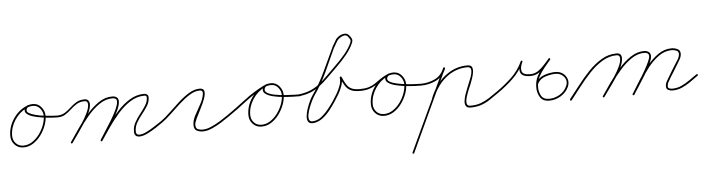

<svg xmlns="http://www.w3.org/2000/svg" viewBox="-49 -763 4611 1254"><g transform="rotate(-5 2256.5 -136.0)"><path d="M122 -255Q127 -257 130 -252Q132 -247 127 -244Q78 -221 47 -173Q16 -125 16 -71Q16 -42 35 -21.5Q54 -1 84 -1Q115 -1 142 -18.5Q169 -36 189.5 -64Q210 -92 221.5 -123.5Q233 -155 233 -183Q233 -209 215 -231.5Q197 -254 169 -254Q158 -254 144 -251Q130 -248 126 -236Q126 -236 126 -236Q126 -236 126 -236Q120 -221 136 -211Q152 -201 179 -194Q206 -187 235.5 -183.5Q265 -180 289 -178.5Q313 -177 321 -177Q321 -177 321 -177Q321 -177 321 -177Q327 -177 327 -171Q327 -165 321 -165Q310 -165 284 -166.5Q258 -168 226 -172.5Q194 -177 166 -185Q138 -193 122.5 -206.5Q107 -220 114 -240Q114 -240 114 -240Q114 -240 114 -240Q120 -257 137 -261.5Q154 -266 169 -266Q202 -266 223.5 -240Q245 -214 245 -183Q245 -152 232.5 -118.5Q220 -85 198 -55.5Q176 -26 147 -7.5Q118 11 84 11Q49 11 26.5 -13Q4 -37 4 -71Q4 -129 37 -180Q70 -231 122 -255Q122 -255 122 -255Q122 -255 122 -255Z M315 -171Q315 -177 321 -177Q350 -177 371.5 -190.5Q393 -204 412 -222Q431 -240 453.5 -253.5Q476 -267 508 -267Q524 -267 532 -257Q540 -247 540 -232Q540 -208 524.5 -175Q509 -142 486.5 -107.5Q464 -73 441.5 -41.5Q419 -10 405 10Q405 10 405 10Q405 10 405 10Q401 15 397 12Q392 8 395 4Q409 -16 431 -46.5Q453 -77 475.5 -111.5Q498 -146 513 -177.5Q528 -209 528 -232Q528 -255 508 -255Q477 -255 455 -241.5Q433 -228 414 -210Q395 -192 373.5 -178.5Q352 -165 321 -165Q315 -165 315 -171ZM397 12Q392 9 395 4Q419 -31 450.5 -77.5Q482 -124 519.5 -168Q557 -212 599.5 -241Q642 -270 690 -270Q707 -270 718.5 -261.5Q730 -253 730 -235Q730 -212 715 -178.5Q700 -145 678.5 -109.5Q657 -74 635.5 -41.5Q614 -9 600 12Q597 17 592 14Q587 11 590 6Q602 -14 623 -46Q644 -78 666 -114Q688 -150 703 -182.5Q718 -215 718 -235Q718 -248 710 -253Q702 -258 690 -258Q645 -258 603.5 -229.5Q562 -201 525.5 -157.5Q489 -114 458.5 -68.5Q428 -23 405 10Q402 15 397 12ZM600 13Q597 18 592 15Q587 12 590 7Q615 -31 647.5 -78.5Q680 -126 718.5 -169.5Q757 -213 802.5 -241Q848 -269 899 -269Q910 -269 918 -262.5Q926 -256 926 -244Q926 -215 910.5 -189.5Q895 -164 874.5 -139Q854 -114 838.5 -87Q823 -60 823 -29Q823 -6 845 -6Q866 -6 894.5 -20.5Q923 -35 950 -53Q977 -71 994 -82Q998 -85 1002 -80Q1005 -76 1000 -72Q983 -60 955 -41.5Q927 -23 897 -8.5Q867 6 845 6Q811 6 811 -29Q811 -61 826.5 -89Q842 -117 862.5 -142.5Q883 -168 898.5 -193Q914 -218 914 -244Q914 -257 899 -257Q850 -257 806 -229Q762 -201 724.5 -158Q687 -115 655.5 -69Q624 -23 600 13Q600 13 600 13Q600 13 600 13Z M992 -74Q989 -78 994 -82Q1022 -102 1054.5 -133.5Q1087 -165 1122 -196.5Q1157 -228 1192.5 -249.5Q1228 -271 1262 -271Q1289 -271 1292.5 -251.5Q1296 -232 1285 -202Q1274 -172 1257 -139.5Q1240 -107 1227 -79.5Q1214 -52 1214 -38Q1214 -15 1228 -9Q1242 -3 1261 -3Q1286 -3 1317.5 -17Q1349 -31 1378.5 -49.5Q1408 -68 1428 -82Q1428 -82 1428 -82Q1428 -82 1428 -82Q1432 -85 1436 -80Q1439 -76 1434 -72Q1413 -57 1382.5 -38Q1352 -19 1320 -5Q1288 9 1261 9Q1237 9 1219.5 -0.5Q1202 -10 1202 -38Q1202 -67 1219.5 -100Q1237 -133 1256 -166.5Q1275 -200 1280 -230Q1283 -242 1279.5 -250.5Q1276 -259 1262 -259Q1230 -259 1195.5 -237.5Q1161 -216 1126.5 -184.5Q1092 -153 1059.5 -122Q1027 -91 1000 -72Q996 -69 992 -74Z M1426 -74Q1423 -79 1428 -82Q1490 -125 1552 -173Q1614 -221 1683 -255Q1688 -257 1691 -252Q1693 -247 1688 -244Q1639 -221 1608 -173Q1577 -125 1577 -71Q1577 -42 1596 -21.5Q1615 -1 1645 -1Q1676 -1 1703 -18.5Q1730 -36 1750.5 -64Q1771 -92 1782.5 -123.5Q1794 -155 1794 -183Q1794 -209 1776 -231.5Q1758 -254 1730 -254Q1719 -254 1705 -251Q1691 -248 1687 -236Q1687 -236 1687 -236Q1687 -236 1687 -236Q1680 -218 1698.5 -206.5Q1717 -195 1749 -189Q1781 -183 1815.5 -180.5Q1850 -178 1877 -177.5Q1904 -177 1912 -177Q1912 -177 1912 -177Q1912 -177 1912 -177Q1918 -177 1918 -171Q1918 -165 1912 -165Q1901 -165 1871.5 -165.5Q1842 -166 1805.5 -169Q1769 -172 1736 -180Q1703 -188 1685 -202.5Q1667 -217 1675 -240Q1675 -240 1675 -240Q1675 -240 1675 -240Q1681 -257 1698 -261.5Q1715 -266 1730 -266Q1763 -266 1784.5 -240Q1806 -214 1806 -183Q1806 -152 1793.5 -118.5Q1781 -85 1759 -55.5Q1737 -26 1708 -7.5Q1679 11 1645 11Q1610 11 1587.5 -13Q1565 -37 1565 -71Q1565 -129 1598 -180Q1631 -231 1683 -255Q1688 -257 1691 -252Q1693 -247 1688 -244Q1620 -211 1558.5 -163Q1497 -115 1434 -72Q1429 -69 1426 -74Z M1897 -170Q1896 -176 1902 -177Q1945 -182 1977 -194.5Q2009 -207 2037 -228.5Q2065 -250 2096 -281Q2123 -309 2157.5 -342Q2192 -375 2222.5 -411.5Q2253 -448 2269 -484Q2275 -498 2270 -507Q2265 -516 2257 -526Q2247 -537 2232.5 -534.5Q2218 -532 2205 -522.5Q2192 -513 2186 -504Q2180 -493 2173.5 -482.5Q2167 -472 2161 -461Q2161 -461 2161 -461Q2161 -462 2161 -462Q2126 -383 2089 -304Q2052 -225 2002 -155Q1998 -149 1988.5 -130Q1979 -111 1969.5 -87Q1960 -63 1956 -40.5Q1952 -18 1958.5 -4.5Q1965 9 1988 5Q2017 1 2041.5 -19.5Q2066 -40 2086.5 -66Q2107 -92 2122 -114Q2135 -134 2150 -159Q2165 -184 2174.5 -211Q2184 -238 2181 -263Q2181 -268 2186 -270Q2191 -271 2193 -266Q2205 -238 2217 -218Q2229 -198 2248.5 -187.5Q2268 -177 2305 -177Q2305 -177 2305 -177Q2305 -177 2305 -177Q2311 -177 2311 -171Q2311 -165 2305 -165Q2266 -165 2244 -176Q2222 -187 2208.5 -209Q2195 -231 2181 -262Q2179 -266 2186 -268Q2192 -270 2193 -265Q2196 -238 2186.5 -209.5Q2177 -181 2161.5 -155Q2146 -129 2132 -108Q2116 -84 2094.5 -56.5Q2073 -29 2046.5 -8.5Q2020 12 1990 17Q1961 21 1951 7Q1941 -7 1943.5 -31.5Q1946 -56 1955.5 -83Q1965 -110 1975.5 -131.5Q1986 -153 1992 -161Q2042 -232 2078.5 -310.5Q2115 -389 2151 -466Q2151 -466 2151 -467Q2151 -467 2151 -467Q2157 -478 2163.5 -488.5Q2170 -499 2176 -510Q2183 -523 2199.5 -533.5Q2216 -544 2234.5 -546Q2253 -548 2265 -534Q2277 -521 2282 -509Q2287 -497 2279 -480Q2263 -443 2232.5 -406Q2202 -369 2167 -335Q2132 -301 2104 -273Q2072 -241 2043 -218.5Q2014 -196 1981 -183Q1948 -170 1904 -165Q1898 -164 1897 -170Z M2304 -165Q2298 -165 2298 -171Q2298 -177 2304 -177Q2339 -177 2362.5 -184Q2386 -191 2404 -203Q2422 -215 2440.5 -228.5Q2459 -242 2486 -255Q2491 -257 2494 -252Q2496 -247 2491 -244Q2442 -221 2411 -173Q2380 -125 2380 -71Q2380 -42 2399 -21.5Q2418 -1 2448 -1Q2479 -1 2506 -18.5Q2533 -36 2553.5 -64Q2574 -92 2585.5 -123.5Q2597 -155 2597 -183Q2597 -209 2579 -231.5Q2561 -254 2533 -254Q2522 -254 2508 -251Q2494 -248 2490 -236Q2490 -236 2490 -236Q2490 -236 2490 -236Q2484 -220 2501.5 -209.5Q2519 -199 2549 -192.5Q2579 -186 2612 -182.5Q2645 -179 2671 -178Q2697 -177 2705 -177Q2705 -177 2705 -177Q2705 -177 2705 -177Q2711 -177 2711 -171Q2711 -165 2705 -165Q2694 -165 2665.5 -166Q2637 -167 2602.5 -171Q2568 -175 2537 -183Q2506 -191 2488.5 -205Q2471 -219 2478 -240Q2478 -240 2478 -240Q2478 -240 2478 -240Q2484 -257 2501 -261.5Q2518 -266 2533 -266Q2566 -266 2587.5 -240Q2609 -214 2609 -183Q2609 -152 2596.5 -118.5Q2584 -85 2562 -55.5Q2540 -26 2511 -7.5Q2482 11 2448 11Q2413 11 2390.5 -13Q2368 -37 2368 -71Q2368 -129 2401 -180Q2434 -231 2486 -255Q2491 -257 2494 -252Q2496 -247 2491 -244Q2464 -231 2444.5 -217Q2425 -203 2406.5 -191.5Q2388 -180 2364 -172.5Q2340 -165 2304 -165Q2304 -165 2304 -165Q2304 -165 2304 -165Z M2705 -165Q2699 -165 2699 -171Q2699 -177 2705 -177Q2754 -177 2797 -197.5Q2840 -218 2859 -267Q2859 -267 2859 -267Q2859 -267 2859 -267Q2862 -272 2867 -270Q2873 -268 2871 -262Q2850 -210 2804 -187.5Q2758 -165 2705 -165Q2705 -165 2705 -165Q2705 -165 2705 -165ZM2868 -270Q2873 -267 2870 -262Q2808 -129 2746 4Q2684 137 2622 271Q2622 271 2622 271Q2622 271 2622 271Q2620 276 2614 273Q2609 271 2612 265Q2674 132 2736 -1Q2798 -134 2860 -267Q2862 -272 2868 -270ZM2775 -71Q2769 -74 2771 -79Q2789 -124 2817.5 -163Q2846 -202 2886 -229Q2946 -270 3017 -270Q3041 -270 3047.5 -256.5Q3054 -243 3051 -222.5Q3048 -202 3041 -182.5Q3034 -163 3030 -152Q3025 -140 3015 -116.5Q3005 -93 2997 -67.5Q2989 -42 2991.5 -24Q2994 -6 3015 -6Q3053 -6 3082.5 -16.5Q3112 -27 3138 -44Q3164 -61 3194 -82Q3198 -85 3202 -80Q3205 -76 3200 -72Q3170 -51 3143 -33Q3116 -15 3085.5 -4.5Q3055 6 3015 6Q2993 6 2985 -7Q2977 -20 2979.5 -40Q2982 -60 2989.5 -82.5Q2997 -105 3005.5 -125Q3014 -145 3018 -156Q3021 -164 3028 -180.5Q3035 -197 3039 -215Q3043 -233 3039 -245.5Q3035 -258 3017 -258Q2950 -258 2892 -219Q2854 -193 2826.5 -155Q2799 -117 2783 -75Q2780 -69 2775 -71Z M3200 -72Q3195 -69 3192 -74Q3189 -79 3194 -82Q3246 -118 3293.5 -162.5Q3341 -207 3368 -267Q3370 -272 3375 -270Q3381 -267 3378 -262Q3360 -224 3367.5 -200.5Q3375 -177 3422 -177Q3422 -177 3422 -177Q3422 -177 3422 -177Q3422 -177 3422 -177Q3422 -177 3422 -177Q3451 -177 3473.5 -192Q3496 -207 3514.5 -228Q3533 -249 3551 -268Q3554 -273 3559 -269Q3563 -265 3560 -261Q3539 -236 3518 -210.5Q3497 -185 3482 -156.5Q3467 -128 3466 -94Q3466 -94 3466 -94Q3466 -94 3466 -94Q3466 -94 3466 -94Q3466 -94 3466 -94Q3464 -61 3478.5 -33.5Q3493 -6 3531 -6Q3567 -6 3600 -25Q3633 -44 3648 -78Q3659 -100 3652.5 -120Q3646 -140 3628 -152.5Q3610 -165 3587 -165Q3587 -165 3587 -165Q3587 -165 3587 -165Q3587 -165 3587 -165Q3587 -165 3587 -165Q3556 -165 3520 -153.5Q3484 -142 3468 -110Q3468 -110 3468 -110Q3468 -110 3468 -110Q3466 -105 3460 -108Q3455 -110 3458 -116Q3475 -151 3513.5 -164Q3552 -177 3587 -177Q3587 -177 3587 -177Q3587 -177 3587 -177Q3587 -177 3587 -177Q3587 -177 3587 -177Q3615 -177 3635.5 -162Q3656 -147 3663.5 -123Q3671 -99 3659 -72Q3642 -36 3606.5 -15Q3571 6 3531 6Q3488 6 3470 -25Q3452 -56 3454 -94Q3454 -94 3454 -94Q3454 -94 3454 -94Q3454 -94 3454 -94Q3455 -130 3470 -160Q3485 -190 3507 -216.5Q3529 -243 3550 -268Q3554 -273 3559 -269Q3563 -265 3559 -261Q3541 -239 3521 -217Q3501 -195 3477 -180Q3453 -165 3422 -165Q3422 -165 3422 -165Q3422 -165 3422 -165Q3422 -165 3422 -165Q3368 -165 3357.5 -194Q3347 -223 3368 -267Q3370 -272 3376 -270Q3381 -267 3378 -262Q3351 -201 3302.5 -155Q3254 -109 3200 -72Q3200 -72 3200 -72Q3200 -72 3200 -72Z M3668 17Q3664 13 3667 8Q3697 -29 3732.5 -75.5Q3768 -122 3809 -165Q3850 -208 3896.5 -235.5Q3943 -263 3995 -263Q4028 -263 4028 -229Q4028 -204 4013 -171.5Q3998 -139 3975.5 -105Q3953 -71 3930 -40Q3907 -9 3892 13Q3892 13 3892 13Q3892 13 3892 13Q3889 18 3884 15Q3879 12 3882 7Q3897 -15 3919 -45Q3941 -75 3963.5 -108.5Q3986 -142 4001 -173.5Q4016 -205 4016 -229Q4016 -251 3995 -251Q3945 -251 3900 -223.5Q3855 -196 3815 -153.5Q3775 -111 3740.5 -65.5Q3706 -20 3677 16Q3673 20 3668 17ZM3884 15Q3879 12 3882 7Q3906 -28 3937.5 -73.5Q3969 -119 4006.5 -162.5Q4044 -206 4087 -234.5Q4130 -263 4176 -263Q4193 -263 4205.5 -254Q4218 -245 4218 -227Q4218 -207 4202 -173.5Q4186 -140 4163.5 -103Q4141 -66 4119.5 -33.5Q4098 -1 4088 15Q4085 21 4080 17Q4075 14 4078 9Q4085 -2 4100 -25.5Q4115 -49 4133 -78Q4151 -107 4167.5 -136.5Q4184 -166 4195 -190Q4206 -214 4206 -227Q4206 -240 4197 -245.5Q4188 -251 4176 -251Q4132 -251 4090.5 -222.5Q4049 -194 4012.5 -151.5Q3976 -109 3945.5 -64.5Q3915 -20 3892 13Q3889 18 3884 15ZM4088 16Q4084 21 4079 18Q4074 14 4078 9Q4100 -26 4128.5 -73Q4157 -120 4191.5 -163.5Q4226 -207 4267 -236Q4308 -265 4356 -265Q4375 -265 4394 -256.5Q4413 -248 4413 -225Q4413 -205 4400 -184Q4387 -163 4377 -146Q4377 -146 4377 -146Q4377 -146 4377 -146Q4377 -146 4377 -146Q4377 -146 4377 -146Q4367 -129 4356.5 -112Q4346 -95 4335 -78Q4335 -78 4335 -78Q4335 -78 4335 -78Q4328 -65 4319 -50Q4310 -35 4310 -20Q4310 -8 4320 -5Q4330 -2 4339 -2Q4370 -2 4398.5 -15Q4427 -28 4453 -46.5Q4479 -65 4504 -82Q4508 -85 4512 -80Q4515 -76 4510 -72Q4485 -54 4458 -35Q4431 -16 4401.5 -3Q4372 10 4339 10Q4324 10 4311 3.5Q4298 -3 4298 -20Q4298 -37 4307 -53.5Q4316 -70 4325 -84Q4325 -84 4325 -84Q4325 -84 4325 -84Q4335 -101 4345.5 -118.5Q4356 -136 4367 -153Q4367 -153 4367 -153Q4367 -153 4367 -153Q4367 -153 4367 -153Q4376 -167 4388.5 -187Q4401 -207 4401 -225Q4401 -242 4385 -247.5Q4369 -253 4356 -253Q4311 -253 4271 -224.5Q4231 -196 4197.5 -152.5Q4164 -109 4136.5 -63.5Q4109 -18 4088 16Q4088 16 4088 16Q4088 16 4088 16Z"/></g></svg>

Font: FRB American Cursive Thin
Style: Italic
Weight: 100
Italic angle: -25°
Version: Version 2.0;Modular Font Editor K font №1